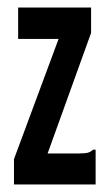

<svg xmlns="http://www.w3.org/2000/svg" viewBox="-20 -488 290 508"><path d="M17 -67 135 -385H28V-468H221V-401L106 -82H189Q205 -82 212.5 -84Q220 -86 226 -92H233V0H17Z"/></svg>

Font: Inconsolata UltraCondensed ExtraBold
Style: Regular
Weight: 800
Width: 1
Monospace: yes
Designer: Raph Levien, Cyreal, Brenton Simpson
Foundry: Raph Levien, Cyreal, Google
Version: Version 3.001; ttfautohint (v1.8.2.53-6de2)